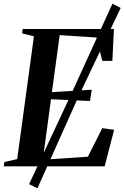

<svg xmlns="http://www.w3.org/2000/svg" viewBox="-36 -900 672 1039"><path d="M-15.5 0 -12 -23.5 57 -39 147.5 -703.5 83.5 -719.5 86.5 -743H580.5L572 -570.5H517.5L486.5 -697L287 -710L245 -401.5L460.5 -414.5L451 -353.5L240 -363L195.5 -35.5L439.5 -52L517.5 -206.5L581.5 -197.5L530.5 0ZM121.5 96.5 353 -399 572.5 -880 617 -857 389 -378 166.5 119Z"/></svg>

Font: Merriweather 120pt SemiBold
Style: Italic
Weight: 600
Italic angle: -7.8°
Version: Version 2.101